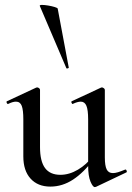

<svg xmlns="http://www.w3.org/2000/svg" viewBox="-20 -751 537 782"><path d="M185 9Q134 9 104.5 -23.5Q75 -56 75 -114V-265Q75 -303 68.5 -320Q62 -337 45 -337Q32 -337 14 -328Q10 -326 7.5 -332Q5 -338 9 -339L127 -394Q129 -395 131 -395Q135 -395 139 -392Q143 -389 143 -385V-152Q143 -94 163.5 -66.5Q184 -39 226 -39Q262 -39 297.5 -60Q333 -81 358 -115L363 -104Q321 -48 277.5 -19.5Q234 9 185 9ZM407 -385V-110Q407 -76 414.5 -61Q422 -46 440 -46Q449 -46 460.5 -49.5Q472 -53 489 -60Q493 -62 495.5 -56.5Q498 -51 495 -49L371 10Q369 11 366 11Q358 11 348.5 -11.5Q339 -34 339 -76V-265Q339 -303 332 -320Q325 -337 309 -337Q296 -337 277 -328Q274 -326 271.5 -332Q269 -338 273 -339L391 -394Q393 -395 395 -395Q398 -395 402.5 -392Q407 -389 407 -385ZM142 -727Q141 -731 151 -731Q161 -731 176 -728.5Q191 -726 202.5 -722.5Q214 -719 215 -716L260 -476Q261 -474 256 -472.5Q251 -471 250 -474Z"/></svg>

Font: Cormorant Medium
Style: Regular
Weight: 500
Designer: Christian Thalmann (Catharsis Fonts)
Foundry: Catharsis Fonts
Version: Version 4.000